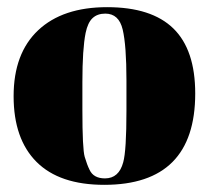

<svg xmlns="http://www.w3.org/2000/svg" viewBox="-20 -506 583 536"><path d="M333 -197V-282Q333 -379 322.5 -423.5Q312 -468 274 -468Q252 -468 238.5 -455.5Q225 -443 219 -414Q210 -369 210 -277V-199Q210 -90 216.5 -68Q223 -46 230 -32Q241 -8 273 -8Q312 -8 324 -53Q333 -85 333 -197ZM525 -245Q525 10 271 10Q146 10 82 -54Q18 -118 18 -237.5Q18 -357 86.5 -421.5Q155 -486 279 -486Q403 -486 464 -426.5Q525 -367 525 -245Z"/></svg>

Font: SVN-Abril Fatface
Style: Regular
Weight: 400
Designer: Veronika Burian, Jos? Scaglione
Foundry: TypeTogether
Version: Version 1.001